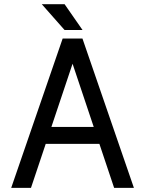

<svg xmlns="http://www.w3.org/2000/svg" viewBox="-20 -909 702 929"><path d="M148.4 -294.9V-212.9H502.9V-294.9ZM331.1 -600.6 532.2 0H627.9L378.9 -722.7H283.2L34.2 0H129.9ZM292.5 -763.7H379.4L292.5 -888.7H182.1Z"/></svg>

Font: Giphurs
Style: Regular
Weight: 400
Version: Version 2.010